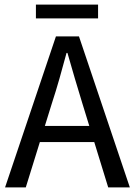

<svg xmlns="http://www.w3.org/2000/svg" viewBox="-20 -814 586 834"><path d="M2 0 223 -656H323L544 0H450L338 -364Q321 -419 305 -473.5Q289 -528 273 -584H269Q254 -528 238.5 -473.5Q223 -419 205 -364L92 0ZM120 -197V-267H423V-197ZM136 -734V-794H406V-734Z"/></svg>

Font: Assistant Medium
Style: Regular
Weight: 500
Designer: Hebrew By Ben Nathan, Latin by Paul Hunt
Version: Version 3.000